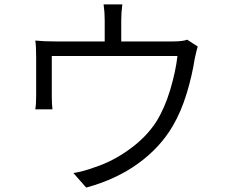

<svg xmlns="http://www.w3.org/2000/svg" viewBox="-20 -818 1040 871"><path d="M863 -550Q852 -477 827 -394.5Q802 -312 764 -247Q707 -149 607 -76.5Q507 -4 371 33L313 -33Q358 -40 409 -59Q490 -85 567 -140.5Q644 -196 689 -266Q727 -327 752 -410Q777 -493 785 -564H215V-379Q215 -345 218 -322H140Q144 -343 144 -383V-559Q144 -613 140 -634Q177 -630 232 -630H455V-726Q455 -762 450 -798H535Q530 -762 530 -726V-630H763Q810 -630 829 -638L877 -607Q873 -596 863 -550Z"/></svg>

Font: Sinter Normal
Style: Regular
Weight: 350
Foundry: Adobe & rsms
Version: Version 1.000